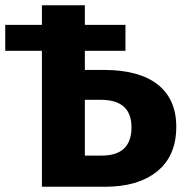

<svg xmlns="http://www.w3.org/2000/svg" viewBox="-20 -713 709 733"><path d="M304 -446V-519H459V-618H304V-693H140V-618H0V-519H140V0H381C464 0 530 -19 579 -58C628 -97 653 -154 653 -229C653 -372 553 -446 378 -446ZM304 -119V-332H364C443 -332 482 -297 482 -227C482 -155 444 -119 368 -119Z"/></svg>

Font: Fira Sans
Style: Bold
Weight: 700
Designer: Carrois Corporate & Edenspiekermann AG
Foundry: Carrois Corporate GbR & Edenspiekermann AG
Version: Version 4.203